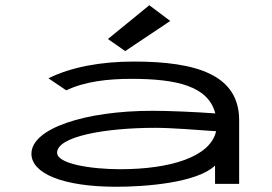

<svg xmlns="http://www.w3.org/2000/svg" viewBox="-20 -702 1040 733"><path d="M458 -507 630 -622 550 -682 392 -553ZM425 11C531 11 731 -3 801 -70V0H893V-243C893 -415 733 -467 491 -467C365 -467 251 -446 165 -403L233 -357C303 -391 393 -401 481 -401C656 -401 775 -373 802 -269C720 -275 624 -279 561 -279C309 -279 100 -213 100 -115C100 -41 217 11 425 11ZM198 -119C198 -181 381 -214 573 -214C635 -214 733 -206 805 -201C783 -102 628 -56 439 -56C329 -56 198 -76 198 -119Z"/></svg>

Font: Inconsolata UltraExpanded
Style: Regular
Weight: 400
Width: 9
Monospace: yes
Designer: Raph Levien, Cyreal, Brenton Simpson
Foundry: Raph Levien, Cyreal, Google
Version: Version 3.100